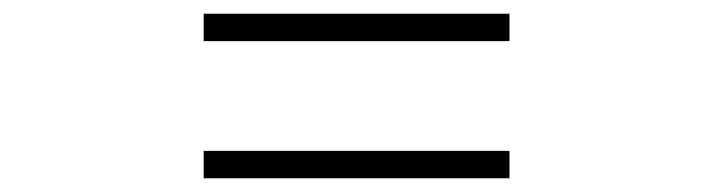

<svg xmlns="http://www.w3.org/2000/svg" viewBox="-20 -520 1040 280"><path d="M723 -460H277V-500H723ZM723 -260H277V-300H723Z"/></svg>

Font: Noto Serif JP ExtraLight ExtraBold
Style: Regular
Weight: 800
Version: Version 2.003-H1;hotconv 1.1.1;makeotfexe 2.6.0